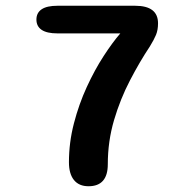

<svg xmlns="http://www.w3.org/2000/svg" viewBox="-20 -639 659 667"><path d="M106.5 -571Q106.5 -594.5 124.8 -606.8Q143 -619 179.5 -619H449.5Q529 -619 529 -558Q529 -535 522 -518Q515 -501 500.5 -477.5Q465.5 -425 431.8 -360.2Q398 -295.5 376.2 -221.8Q354.5 -148 354.5 -68.5Q354.5 8 287.5 8Q254.5 8 237 -13.5Q219.5 -35 219.5 -75.5Q219.5 -144 236.8 -210.5Q254 -277 281.5 -336.8Q309 -396.5 340 -444.2Q371 -492 398 -523H179.5Q143 -523 124.8 -535.2Q106.5 -547.5 106.5 -571Z"/></svg>

Font: Sono Monospace SemiBold
Style: Regular
Weight: 600
Designer: Tyler Finck
Foundry: Tyler Finck
Version: Version 2.112